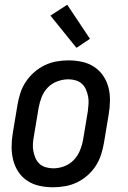

<svg xmlns="http://www.w3.org/2000/svg" viewBox="-20 -783 540 811"><path d="M204 8Q175 8 147 2Q119 -4 96 -19Q73 -34 58 -56.5Q43 -79 36 -106Q29 -133 29 -162Q29 -191 34 -221L54 -341Q58 -365 66 -390Q74 -415 89 -437.5Q104 -460 124.5 -478Q145 -496 169 -507.5Q193 -519 218.5 -523.5Q244 -528 269 -528Q298 -528 326 -522Q354 -516 377 -501Q400 -486 415.5 -463.5Q431 -441 438 -414Q445 -387 444.5 -358Q444 -329 439 -299L419 -179Q415 -155 407 -130Q399 -105 384.5 -82.5Q370 -60 349.5 -42Q329 -24 305 -12.5Q281 -1 255 3.5Q229 8 204 8ZM205 -72Q228 -72 251 -80.5Q274 -89 291 -106.5Q308 -124 317.5 -147Q327 -170 331 -193L351 -313Q353 -329 354 -345Q355 -361 352 -376Q349 -391 343 -405Q337 -419 326 -429Q315 -439 300 -443.5Q285 -448 269 -448Q246 -448 222.5 -439.5Q199 -431 182 -413.5Q165 -396 156 -373Q147 -350 143 -327L123 -207Q120 -191 119 -175Q118 -159 121 -144Q124 -129 130 -115Q136 -101 147 -91Q158 -81 173.5 -76.5Q189 -72 205 -72ZM303 -581 193 -717 264 -763 360 -619Z"/></svg>

Font: Iosevka Term Curly Md Obl
Style: Regular
Weight: 500
Italic angle: -9°
Designer: Belleve Invis
Foundry: Belleve Invis
Version: Version 32.3.0